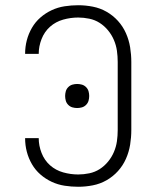

<svg xmlns="http://www.w3.org/2000/svg" viewBox="-20 -702 590 734"><path d="M279 12Q253 12 227 8Q201 4 177.5 -7Q154 -18 134.5 -35Q115 -52 102 -74.5Q89 -97 82.5 -122Q76 -147 76 -173V-174H128Q128 -145 139 -117Q150 -89 171.5 -70Q193 -51 221.5 -43Q250 -35 279 -35Q300 -35 321.5 -39.5Q343 -44 361 -55.5Q379 -67 393 -84Q407 -101 415.5 -121Q424 -141 427 -162Q430 -183 430 -205V-465Q430 -487 427 -508Q424 -529 415.5 -549Q407 -569 393 -586Q379 -603 361 -614.5Q343 -626 321.5 -630.5Q300 -635 279 -635Q250 -635 221.5 -627Q193 -619 171.5 -600Q150 -581 139 -553Q128 -525 128 -496H76V-497Q76 -523 82.5 -548Q89 -573 102 -595.5Q115 -618 134.5 -635Q154 -652 177.5 -663Q201 -674 227 -678Q253 -682 279 -682Q307 -682 335 -676.5Q363 -671 387.5 -657Q412 -643 431 -622Q450 -601 461.5 -575Q473 -549 477.5 -521Q482 -493 482 -465V-205Q482 -177 477.5 -149Q473 -121 461.5 -95Q450 -69 431 -48Q412 -27 387.5 -13Q363 1 335 6.5Q307 12 279 12ZM275 -289Q266 -289 257 -291.5Q248 -294 241 -301Q234 -308 231.5 -317Q229 -326 229 -335Q229 -344 231.5 -353Q234 -362 241 -369Q248 -376 257 -378.5Q266 -381 275 -381Q284 -381 293 -378.5Q302 -376 309 -369Q316 -362 318.5 -353Q321 -344 321 -335Q321 -326 318.5 -317Q316 -308 309 -301Q302 -294 293 -291.5Q284 -289 275 -289Z"/></svg>

Font: Lode Dark Term
Style: Regular
Weight: 400
Monospace: yes
Designer: Belleve Invis
Foundry: Belleve Invis
Version: Version 29.2.0